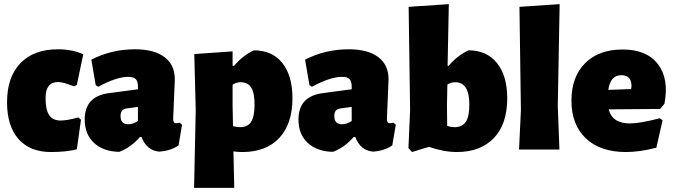

<svg xmlns="http://www.w3.org/2000/svg" viewBox="-20 -722 3250 927"><path d="M260 -484Q328 -484 382 -460L351 -312L337 -305Q285 -326 261 -326Q200 -326 200 -249Q200 -192 217.5 -166Q235 -140 273 -140Q304 -140 358 -155L371 -144L351 -1Q299 12 226 12Q125 12 69.5 -50.5Q14 -113 14 -228Q14 -350 78.5 -417Q143 -484 260 -484Z M632 -484Q724 -484 774 -446.5Q824 -409 824 -339Q824 -322 820 -241Q816 -160 816 -148Q816 -127 830 -127Q836 -127 847 -130L859 -120L842 -20Q805 6 749 10Q688 5 663 -61H656Q612 -10 556 11Q480 10 434.5 -31.5Q389 -73 389 -145Q389 -256 504 -272L646 -291V-303Q646 -329 635.5 -340Q625 -351 599 -351Q543 -351 454 -303L442 -311L421 -434Q518 -484 632 -484ZM646 -206 589 -198Q562 -194 562 -162Q562 -122 599 -122Q623 -122 646 -138Z M1103 -474V-404H1110Q1152 -454 1206 -479Q1294 -479 1343 -418Q1392 -357 1392 -248Q1392 -124 1328.5 -56Q1265 12 1150 12Q1130 12 1107 9L1111 185H917L925 -190L918 -461ZM1103 -210 1105 -113Q1125 -108 1139 -108Q1176 -108 1192.5 -134Q1209 -160 1209 -217Q1209 -273 1193 -299Q1177 -325 1142 -325Q1120 -325 1103 -313Z M1664 -484Q1756 -484 1806 -446.5Q1856 -409 1856 -339Q1856 -322 1852 -241Q1848 -160 1848 -148Q1848 -127 1862 -127Q1868 -127 1879 -130L1891 -120L1874 -20Q1837 6 1781 10Q1720 5 1695 -61H1688Q1644 -10 1588 11Q1512 10 1466.5 -31.5Q1421 -73 1421 -145Q1421 -256 1536 -272L1678 -291V-303Q1678 -329 1667.5 -340Q1657 -351 1631 -351Q1575 -351 1486 -303L1474 -311L1453 -434Q1550 -484 1664 -484ZM1678 -206 1621 -198Q1594 -194 1594 -162Q1594 -122 1631 -122Q1655 -122 1678 -138Z M2242 -479Q2330 -479 2379.5 -417.5Q2429 -356 2429 -248Q2429 -122 2364 -55Q2299 12 2186 12Q2123 12 2051 -13L1969 12L1952 -7L1960 -190L1953 -689L2147 -702L2141 -404H2146Q2188 -454 2242 -479ZM2138 -215 2139 -114Q2159 -108 2175 -108Q2210 -108 2228 -132.5Q2246 -157 2246 -217Q2246 -325 2178 -325Q2158 -325 2140 -314Z M2682 -702 2673 -210 2681 0H2486L2495 -190L2488 -689Z M3002 12Q2878 12 2808.5 -54Q2739 -120 2739 -236Q2739 -351 2805 -417Q2871 -483 2986 -483Q3102 -483 3156.5 -412.5Q3211 -342 3188 -221L3167 -196L2919 -194Q2936 -126 3022 -126Q3069 -126 3165 -151L3179 -141L3149 -9Q3069 12 3002 12ZM2980 -359Q2927 -359 2917 -288L3027 -292L3029 -306Q3029 -359 2980 -359Z"/></svg>

Font: Alegreya Sans SC Black
Style: Regular
Weight: 900
Designer: Juan Pablo del Peral
Foundry: Huerta Tipografica
Version: Version 2.007